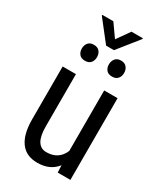

<svg xmlns="http://www.w3.org/2000/svg" viewBox="-220 -978 922 1075"><g transform="rotate(30 241.5 -440.5)"><path d="M334 -46.4 335.9 0H418V-528.3H331.5V-137.2C311.7 -90.3 275.6 -66.9 223.1 -66.9C173.7 -66.9 148.9 -108.1 148.9 -190.4V-528.3H63V-184.1C63.3 -120.9 75.7 -72.8 100.1 -39.8C124.5 -6.8 160.6 9.8 208.5 9.8C263.5 9.8 305.3 -9 334 -46.4ZM154.3 -721.2C138 -721.2 125.8 -716.2 117.7 -706.3C109.5 -696.4 105.5 -684.1 105.5 -669.4C105.5 -654.8 109.5 -642.6 117.7 -632.8C125.8 -623 138 -618.2 154.3 -618.2C170.9 -618.2 183.3 -623 191.4 -632.8C199.5 -642.6 203.6 -654.8 203.6 -669.4C203.6 -684.1 199.5 -696.4 191.4 -706.3C183.3 -716.2 170.9 -721.2 154.3 -721.2ZM281.2 -668.5C281.2 -653.8 285.2 -641.6 293.2 -631.8C301.2 -622.1 313.5 -617.2 330.1 -617.2C346.4 -617.2 358.6 -622.1 366.9 -631.8C375.2 -641.6 379.4 -653.8 379.4 -668.5C379.4 -683.1 375.2 -695.5 366.9 -705.6C358.6 -715.7 346.4 -720.7 330.1 -720.7C313.8 -720.7 301.6 -715.6 293.5 -705.3C285.3 -695.1 281.2 -682.8 281.2 -668.5ZM240.7 -806.6 182.1 -889.6H110.4V-884.8L215.3 -751H266.1L373 -884.8V-889.6H299.3Z"/></g></svg>

Font: Roboto Condensed
Style: Regular
Weight: 400
Designer: Google
Version: Version 2.134; 2016